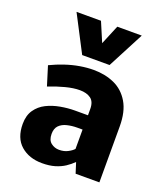

<svg xmlns="http://www.w3.org/2000/svg" viewBox="-145 -888 858 994"><g transform="rotate(20 284.0 -390.5)"><path d="M203.6 8.3Q131.8 8.3 86.2 -31.5Q40.5 -71.3 40.5 -148.9Q40.5 -195.8 61.8 -226.6Q83 -257.3 117.2 -274.4Q151.4 -291.5 192.1 -298.8Q232.9 -306.2 271.5 -306.2H342.8V-340.8Q342.8 -380.9 320.1 -397.5Q297.4 -414.1 259.3 -414.1Q224.6 -414.1 180.7 -402.6Q136.7 -391.1 92.3 -373.5L59.6 -479Q98.1 -497.6 137.5 -510.7Q176.8 -523.9 215.8 -530.5Q254.9 -537.1 291 -537.1Q354.5 -537.1 405.5 -514.2Q456.5 -491.2 486.8 -440.4Q517.1 -389.6 517.1 -308.1V0H386.2L367.7 -58.1Q350.1 -40 327.1 -24.9Q304.2 -9.8 273.9 -0.7Q243.7 8.3 203.6 8.3ZM262.7 -86.9Q290 -86.9 310.5 -97.7Q331.1 -108.4 341.8 -120.6V-227.1H312.5Q283.7 -227.1 257.3 -220.7Q231 -214.4 214.8 -198Q198.7 -181.6 198.7 -151.4Q198.7 -117.2 218.3 -102.1Q237.8 -86.9 262.7 -86.9ZM208 -588.9 104 -789.1H238.8L284.2 -682.1L328.6 -789.1H463.4L358.9 -588.9Z"/></g></svg>

Font: Comme ExtraBold
Style: Regular
Weight: 800
Version: Version 1.000;gftools[0.9.27]